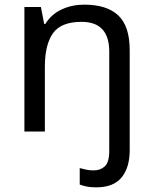

<svg xmlns="http://www.w3.org/2000/svg" viewBox="-20 -566 658 826"><path d="M394 240Q370 240 353 236.5Q336 233 323 228V157Q337 161 351 164Q365 167 383 167Q412 167 431 149.5Q450 132 450 83V-344Q450 -472 331 -472Q242 -472 207.5 -422.5Q173 -373 173 -279V0H85V-536H156L170 -463H175Q201 -505 245.5 -525.5Q290 -546 342 -546Q440 -546 489 -499.5Q538 -453 538 -350V80Q538 155 503 197.5Q468 240 394 240Z"/></svg>

Font: TSCustom
Style: Regular
Weight: 400
Designer: Monotype Design Team
Foundry: Monotype Imaging Inc.
Version: Version 2.004; ttfautohint (v1.8.3) -l 8 -r 50 -G 200 -x 14 